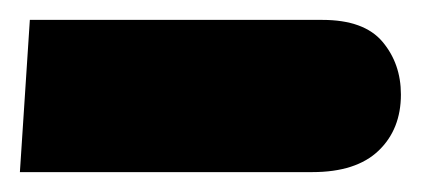

<svg xmlns="http://www.w3.org/2000/svg" viewBox="-20 -168 423 193"><path d="M0 5H294Q338 5 360.5 -16.5Q383 -38 383 -73Q383 -104 364.5 -126Q346 -148 304 -148H10Z"/></svg>

Font: Noto Sans Arabic Extra
Style: Regular
Weight: 800
Designer: Nadine Chahine - Monotype Design Team
Foundry: Monotype Imaging Inc.
Version: Version 1.902